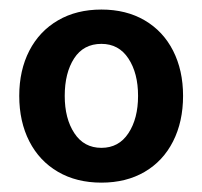

<svg xmlns="http://www.w3.org/2000/svg" viewBox="-20 -731 426 404"><path d="M20.5 -529.3Q20.5 -583 41.7 -624.3Q63 -665.5 102.1 -688.2Q141.1 -710.9 193.4 -710.9Q245.6 -710.9 284.4 -688.2Q323.2 -665.5 344.2 -624.3Q365.2 -583 365.2 -529.3Q365.2 -475.1 344.2 -433.6Q323.2 -392.1 284.4 -369.4Q245.6 -346.7 193.4 -346.7Q141.1 -346.7 102.1 -369.4Q63 -392.1 41.7 -433.6Q20.5 -475.1 20.5 -529.3ZM270.5 -529.3Q270.5 -577.1 250.2 -607.9Q230 -638.7 193.4 -638.7Q155.8 -638.7 136 -608.2Q116.2 -577.6 116.2 -529.3Q116.2 -481.4 136.5 -450.7Q156.7 -419.9 193.4 -419.9Q230 -419.9 250.2 -450.7Q270.5 -481.4 270.5 -529.3Z"/></svg>

Font: WEMIX Pretendard SemiBold
Style: Regular
Weight: 600
Designer: Base glyphs from Inter by Rasmus Andersson; Hangeul glyphs from Noto Sans CJK(Source Han Sans) by Jang Soo-young and Kan
Foundry: Kil Hyung-jin
Version: Version 1.000